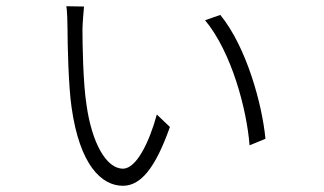

<svg xmlns="http://www.w3.org/2000/svg" viewBox="-20 -585 1040 617"><path d="M250 -564 193 -565C196 -553 197 -508 197 -490C197 -446 200 -306 210 -240C236 -55 306 12 375 12C432 12 479 -44 526 -177L484 -217C459 -126 418 -43 375 -43C321 -43 275 -127 258 -248C247 -317 245 -443 245 -490C245 -508 249 -553 250 -564ZM688 -537 639 -520C724 -418 773 -234 782 -118L833 -139C823 -247 773 -433 688 -537Z"/></svg>

Font: Noto Sans CJK KR Light
Style: Regular
Weight: 300
Designer: Ryoko NISHIZUKA (kana & ideographs); Paul D. Hunt (Latin, Greek & Cyrillic); Wenlong ZHANG (bopomofo); Sandoll Communica
Foundry: Adobe Systems Incorporated
Version: Version 1.004;PS 1.004;hotconv 1.0.82;makeotf.lib2.5.63406